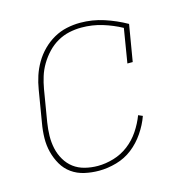

<svg xmlns="http://www.w3.org/2000/svg" viewBox="-85 -608 671 696"><g transform="rotate(-15 250.0 -260.0)"><path d="M204 8Q176 8 149.5 2Q123 -4 102 -19Q81 -34 68 -56.5Q55 -79 48.5 -104.5Q42 -130 42.5 -157.5Q43 -185 48 -213L68 -333Q72 -358 80 -382.5Q88 -407 101.5 -430Q115 -453 134 -472Q153 -491 176 -504Q199 -517 224.5 -522.5Q250 -528 275 -528Q321 -528 364 -514Q407 -500 446 -478L423 -341H403L424 -469Q391 -487 353.5 -498.5Q316 -510 275 -510Q252 -510 229 -505Q206 -500 185 -488Q164 -476 147 -458Q130 -440 117.5 -419Q105 -398 98 -375.5Q91 -353 87 -330L67 -210Q63 -185 62.5 -160.5Q62 -136 67 -113Q72 -90 84 -69.5Q96 -49 114 -35.5Q132 -22 155.5 -16Q179 -10 204 -10Q233 -10 263.5 -19Q294 -28 319.5 -47.5Q345 -67 363 -94Q381 -121 392 -150L408 -143Q397 -112 377 -82.5Q357 -53 330 -32Q303 -11 269.5 -1.5Q236 8 204 8Z"/></g></svg>

Font: Iosevka Curly Slab Thin
Style: Italic
Weight: 100
Italic angle: -9°
Monospace: yes
Designer: Belleve Invis
Foundry: Belleve Invis
Version: Version 22.1.2; ttfautohint (v1.8.4)